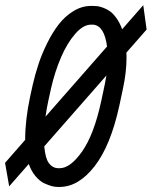

<svg xmlns="http://www.w3.org/2000/svg" viewBox="-53 -719 594 751"><path d="M125 -262.7 365.7 -537.1Q355 -619.1 311 -622.6H303.2Q272.9 -622.6 241.7 -587.2Q210.4 -551.8 186 -495.4Q161.6 -439 146.5 -372.6L136.2 -325.7Q129.9 -297.4 125 -262.7ZM363.3 -423.8 120.1 -146.5Q124.5 -99.1 138.2 -80.8Q151.9 -62.5 172.4 -61H180.2Q222.2 -61 268.3 -126.7Q314.5 -192.4 342.8 -322.8L356.9 -389.2Q361.8 -412.6 363.3 -423.8ZM-33.2 -82 45.4 -171.9Q45.4 -250 64.9 -341.3L75.2 -388.2Q84.5 -428.7 97.7 -468.5Q110.8 -508.3 131.6 -550.3Q152.3 -592.3 176.8 -623.8Q201.2 -655.3 234.1 -675.5Q267.1 -695.8 303.2 -695.8H311Q319.8 -695.8 328.4 -694.8Q336.9 -693.8 351.3 -688.5Q365.7 -683.1 377.9 -674.3Q390.1 -665.5 403.1 -647.2Q416 -628.9 424.8 -604.5L507.3 -698.7L520.5 -603.5L441.4 -513.2Q441.9 -508.3 441.9 -494.6Q441.9 -437.5 428.2 -373.5L414.1 -307.1Q379.9 -149.4 316.9 -68.6Q253.9 12.2 180.2 12.2H172.4Q162.6 12.2 150.6 9.3Q138.7 6.3 120.8 -1.7Q103 -9.8 86.4 -29.3Q69.8 -48.8 59.6 -77.6L-17.1 9.8Z"/></svg>

Font: Anka/Coder Narrow
Style: Italic
Weight: 400
Width: 3
Italic angle: -12°
Monospace: yes
Version: Version 001.100